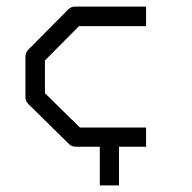

<svg xmlns="http://www.w3.org/2000/svg" viewBox="-20 -495 580 581"><path d="M422 -475V-416H219L116 -312V-213L222 -109H422V-51H340V66H282V-51H210Q197 -51 189 -59L66 -180Q57 -189 57 -201V-324Q57 -336 66 -345L186 -466Q195 -475 206 -475Z"/></svg>

Font: ibm3270
Style: Regular
Weight: 400
Monospace: yes
Version: Version 2.0.3